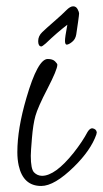

<svg xmlns="http://www.w3.org/2000/svg" viewBox="-20 -579 333 621"><path d="M197.8 -499C192.5 -471 190 -453.5 190.2 -446.3C190.3 -439.1 192.1 -435.2 195.3 -434.6C199.9 -434.6 205.8 -437.5 213.1 -443.4C220.5 -449.2 224.9 -457.3 226.6 -467.5C228.2 -477.8 230.1 -491 232.4 -507.1C234.7 -523.2 235.8 -532.7 235.8 -535.6C235.8 -538.6 234.2 -543.1 231 -549.3C227.7 -555.5 222.9 -558.6 216.6 -558.6C210.2 -558.6 202.8 -554.3 194.3 -545.7C185.9 -537 172.9 -525.1 155.5 -510C138.1 -494.9 125.1 -483.2 116.5 -474.9C107.8 -466.6 103.5 -456.9 103.5 -446C103.5 -435.1 106.8 -429.4 113.3 -428.7C115.6 -428.7 120.4 -432 127.9 -438.5C153 -462.6 176.3 -482.7 197.8 -499ZM291.5 -143.6C292.5 -147.5 293 -149.9 293 -150.9C292 -158.4 287.1 -162.8 278.3 -164.1C273.1 -164.1 268.1 -160.2 263.2 -152.3C252.4 -131.8 237.5 -109.4 218.3 -85C178.5 -35.2 144.4 -10.3 115.7 -10.3C105.6 -10.6 97.1 -14.3 90.1 -21.5C83.1 -28.6 79.6 -46.5 79.6 -75.2C79.6 -83.7 80.8 -102.6 83.3 -132.1C85.7 -161.5 89.4 -185.5 94.5 -203.9C99.5 -222.2 112.6 -251.9 133.8 -292.7C154.9 -333.6 165.5 -359.2 165.5 -369.6C165.5 -371.9 163 -375.6 158 -380.6C152.9 -385.7 145 -388.2 134.3 -388.2C112.8 -388.2 89.8 -346.2 65.4 -262.2C45.9 -195.8 36.1 -137.4 36.1 -86.9C36.1 -71.3 37.6 -56.8 40.5 -43.5C50.3 0.5 74.5 22.5 113.3 22.5C141.9 22.5 177.4 1.6 219.7 -40C255.5 -75.2 279.5 -109.7 291.5 -143.6Z"/></svg>

Font: Kristi
Style: Medium
Weight: 400
Italic angle: -15°
Version: Version 1.003